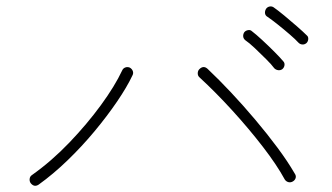

<svg xmlns="http://www.w3.org/2000/svg" viewBox="-20 -771 1040 602"><path d="M101 -192Q87 -183 76 -197Q72 -203 73 -210.5Q74 -218 80 -222Q142 -266 197.5 -324Q253 -382 296.5 -441.5Q340 -501 363 -550Q366 -557 373 -559.5Q380 -562 387 -559Q394 -555 396.5 -548Q399 -541 395 -534Q378 -498 347 -452.5Q316 -407 276.5 -359.5Q237 -312 192 -268.5Q147 -225 101 -192ZM898 -202Q891 -198 884 -200Q877 -202 873 -208Q848 -254 804 -311Q760 -368 708 -425Q656 -482 606 -528Q600 -533 600 -541Q600 -549 605 -554Q618 -567 631 -555Q666 -522 704.5 -481Q743 -440 780.5 -395.5Q818 -351 850 -308Q882 -265 904 -227Q909 -220 907 -213Q905 -206 898 -202ZM941 -636Q935 -631 928 -631.5Q921 -632 916 -637Q907 -647 888.5 -663Q870 -679 850.5 -694.5Q831 -710 819 -718Q812 -722 811 -729Q810 -736 814 -743Q818 -749 825 -750.5Q832 -752 838 -748Q851 -739 871 -722.5Q891 -706 911 -688.5Q931 -671 942 -660Q947 -656 946.5 -648.5Q946 -641 941 -636ZM865 -554Q859 -550 852 -551Q845 -552 840 -557Q832 -568 814.5 -585.5Q797 -603 779 -620Q761 -637 749 -645Q743 -650 742.5 -657Q742 -664 746 -670Q750 -675 757.5 -676.5Q765 -678 770 -673Q782 -664 801.5 -646Q821 -628 839.5 -609.5Q858 -591 868 -579Q873 -574 872 -566.5Q871 -559 865 -554Z"/></svg>

Font: Zen Maru Gothic Light
Style: Regular
Weight: 300
Designer: Yoshimichi Ohira
Foundry: Positype
Version: Version 1.001